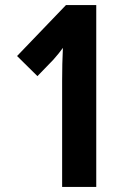

<svg xmlns="http://www.w3.org/2000/svg" viewBox="-20 -734 509 754"><path d="M358 0H224V-417Q224 -485 227 -546Q213 -526 189 -499L127 -435L47 -514L239 -714H358Z"/></svg>

Font: Noto Sans ExtraCondensed
Style: Bold
Weight: 700
Width: 2
Designer: Monotype Design Team
Foundry: Monotype Imaging Inc.
Version: Version 2.013; ttfautohint (v1.8.4.7-5d5b)